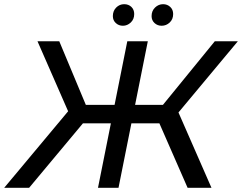

<svg xmlns="http://www.w3.org/2000/svg" viewBox="-54 -897 1156 917"><path d="M842 0 691 -345 783 -395 956 0ZM543 -308 561 -396H766L748 -308ZM781 -339 689 -353 972 -700H1082ZM85 0H-34L296 -395L373 -345ZM512 0H414L554 -700H652ZM506 -308H300L317 -396H523ZM283 -339 125 -700H229L374 -353ZM718 -774Q698 -774 684 -787Q670 -800 670 -820Q670 -845 686.5 -861Q703 -877 725 -877Q745 -877 759 -864Q773 -851 773 -830Q773 -805 756.5 -789.5Q740 -774 718 -774ZM533 -774Q513 -774 499 -787Q485 -800 485 -820Q485 -845 501 -861Q517 -877 539 -877Q560 -877 573.5 -864Q587 -851 587 -830Q587 -805 570.5 -789.5Q554 -774 533 -774Z"/></svg>

Font: MOST Montserrat Medium
Style: Italic
Weight: 500
Italic angle: -11.3°
Designer: Julieta Ulanovsky
Foundry: Julieta Ulanovsky
Version: Version 8.000;March 11, 2024;FontCreator 15.0.0.2926 64-bit